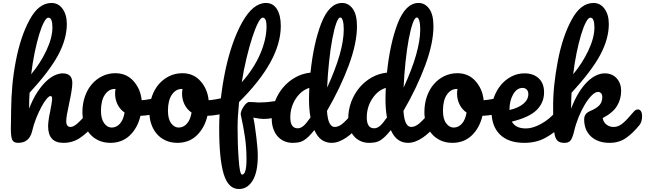

<svg xmlns="http://www.w3.org/2000/svg" viewBox="-20 -960 4344 1293"><path d="M603 -223Q616 -223 623.5 -211Q631 -199 631 -178Q631 -138 612 -116Q566 -63 517.5 -30.5Q469 2 407 2Q304 2 304 -110Q304 -124 307 -149Q310 -174 318 -210Q324 -242 327.5 -263.5Q331 -285 331 -297Q331 -313 320 -313Q311 -314 294 -294Q277 -274 259 -240.5Q241 -207 223.5 -163.5Q206 -120 196 -75Q177 2 102 2Q72 2 62.5 -18Q53 -38 53 -94Q53 -110 53.5 -122.5Q54 -135 54 -145L55 -225Q56 -303 63 -382.5Q70 -462 86 -546Q118 -714 179 -826Q240 -940 327 -940Q373 -940 401.5 -900.5Q430 -861 430 -798Q430 -698 371 -588Q313 -481 179 -335Q176 -282 176 -228Q201 -293 230.5 -338Q260 -383 290 -411.5Q320 -440 349 -453Q378 -466 402 -466Q467 -466 467 -401Q467 -360 445 -260Q426 -175 426 -145Q426 -105 455 -105Q475 -105 502.5 -129.5Q530 -154 576 -209Q588 -223 603 -223ZM306 -841Q293 -842 276.5 -811.5Q260 -781 244 -728.5Q228 -676 213.5 -606Q199 -536 190 -460Q251 -533 292 -619Q333 -706 333 -775Q333 -841 306 -841Z M1060 -307Q1073 -307 1080 -294Q1087 -281 1087 -261Q1087 -213 1058 -204Q998 -183 926 -180Q906 -96 851 -45Q823 -20 791 -9Q759 2 724 2Q679 2 643.5 -14.5Q608 -31 584 -59.5Q560 -88 547.5 -125.5Q535 -163 535 -205Q535 -262 552 -310.5Q569 -359 599 -393.5Q629 -428 669.5 -447.5Q710 -467 757 -467Q832 -467 879 -414Q927 -360 934 -285Q979 -288 1046 -305Q1056 -307 1060 -307ZM732 -101Q764 -101 787.5 -127Q811 -153 819 -202Q788 -223 771.5 -257Q755 -291 755 -329Q755 -344 758 -361H753Q713 -361 686.5 -322.5Q660 -284 660 -214Q660 -159 681.5 -130Q703 -101 732 -101Z M1511 -307Q1524 -307 1531 -294Q1538 -281 1538 -261Q1538 -213 1509 -204Q1449 -183 1377 -180Q1357 -96 1302 -45Q1274 -20 1242 -9Q1210 2 1175 2Q1130 2 1094.5 -14.5Q1059 -31 1035 -59.5Q1011 -88 998.5 -125.5Q986 -163 986 -205Q986 -262 1003 -310.5Q1020 -359 1050 -393.5Q1080 -428 1120.5 -447.5Q1161 -467 1208 -467Q1283 -467 1330 -414Q1378 -360 1385 -285Q1430 -288 1497 -305Q1507 -307 1511 -307ZM1183 -101Q1215 -101 1238.5 -127Q1262 -153 1270 -202Q1239 -223 1222.5 -257Q1206 -291 1206 -329Q1206 -344 1209 -361H1204Q1164 -361 1137.5 -322.5Q1111 -284 1111 -214Q1111 -159 1132.5 -130Q1154 -101 1183 -101Z M1851 -280Q1879 -280 1879 -238Q1879 -159 1755 -159Q1731 -159 1686 -168Q1693 -137 1697.5 -102.5Q1702 -68 1707 -30Q1711 5 1713.5 35.5Q1716 66 1716 91Q1716 200 1681 256.5Q1646 313 1589 313Q1517 313 1486.5 212Q1456 111 1456 -94Q1456 -284 1497 -483Q1539 -681 1611 -810Q1684 -940 1771 -940Q1819 -940 1845 -898.5Q1871 -857 1871 -785Q1871 -551 1590 -273Q1585 -224 1582.5 -181Q1580 -138 1580 -101Q1580 -49 1581.5 2Q1583 53 1587 107Q1594 216 1610 216Q1640 216 1640 112Q1640 34 1629.5 -37.5Q1619 -109 1601 -190V-193Q1601 -202 1606.5 -215.5Q1612 -229 1620.5 -242Q1629 -255 1639 -264Q1649 -273 1658 -273Q1668 -273 1680 -272.5Q1692 -272 1706 -271Q1711 -270 1716 -270Q1721 -270 1727 -270Q1747 -270 1769 -271.5Q1791 -273 1816 -277Q1824 -278 1833 -279Q1842 -280 1851 -280ZM1750 -841Q1737 -843 1718 -806.5Q1699 -770 1679 -708.5Q1659 -647 1640 -568Q1621 -489 1608 -406Q1689 -497 1731.5 -595Q1774 -693 1775 -780Q1775 -841 1750 -841Z M2391 -223Q2404 -223 2411.5 -211Q2419 -199 2419 -178Q2419 -138 2400 -116Q2379 -91 2356.5 -69.5Q2334 -48 2310 -32Q2286 -16 2261.5 -7Q2237 2 2213 2Q2175 2 2146 -18.5Q2117 -39 2097 -84Q2055 -31 2023 -13Q2007 -4 1989 -1Q1971 2 1950 2Q1920 2 1894 -9.5Q1868 -21 1849.5 -42Q1831 -63 1820.5 -93Q1810 -123 1810 -159Q1810 -219 1830 -273Q1850 -327 1885 -369Q1920 -411 1967.5 -438Q2015 -465 2071 -471Q2091 -666 2143 -802Q2197 -940 2284 -940Q2327 -940 2355.5 -901Q2384 -862 2384 -783Q2384 -670 2329 -521Q2273 -370 2182 -213Q2186 -155 2199.5 -130Q2213 -105 2234 -105Q2261 -105 2289 -129Q2317 -153 2364 -209Q2376 -223 2391 -223ZM2273 -842Q2259 -844 2244.5 -803.5Q2230 -763 2217.5 -696Q2205 -629 2196 -543.5Q2187 -458 2183 -370Q2295 -613 2295 -762Q2295 -800 2288.5 -821Q2282 -842 2273 -842ZM1985 -96Q2004 -96 2023 -111.5Q2042 -127 2071 -169Q2066 -196 2063.5 -226Q2061 -256 2061 -290Q2061 -302 2061.5 -321.5Q2062 -341 2063 -368Q2009 -352 1971 -294Q1935 -238 1935 -169Q1935 -96 1985 -96Z M2906 -223Q2919 -223 2926.5 -211Q2934 -199 2934 -178Q2934 -138 2915 -116Q2894 -91 2871.5 -69.5Q2849 -48 2825 -32Q2801 -16 2776.5 -7Q2752 2 2728 2Q2690 2 2661 -18.5Q2632 -39 2612 -84Q2570 -31 2538 -13Q2522 -4 2504 -1Q2486 2 2465 2Q2435 2 2409 -9.5Q2383 -21 2364.5 -42Q2346 -63 2335.5 -93Q2325 -123 2325 -159Q2325 -219 2345 -273Q2365 -327 2400 -369Q2435 -411 2482.5 -438Q2530 -465 2586 -471Q2606 -666 2658 -802Q2712 -940 2799 -940Q2842 -940 2870.5 -901Q2899 -862 2899 -783Q2899 -670 2844 -521Q2788 -370 2697 -213Q2701 -155 2714.5 -130Q2728 -105 2749 -105Q2776 -105 2804 -129Q2832 -153 2879 -209Q2891 -223 2906 -223ZM2788 -842Q2774 -844 2759.5 -803.5Q2745 -763 2732.5 -696Q2720 -629 2711 -543.5Q2702 -458 2698 -370Q2810 -613 2810 -762Q2810 -800 2803.5 -821Q2797 -842 2788 -842ZM2500 -96Q2519 -96 2538 -111.5Q2557 -127 2586 -169Q2581 -196 2578.5 -226Q2576 -256 2576 -290Q2576 -302 2576.5 -321.5Q2577 -341 2578 -368Q2524 -352 2486 -294Q2450 -238 2450 -169Q2450 -96 2500 -96Z M3363 -307Q3376 -307 3383 -294Q3390 -281 3390 -261Q3390 -213 3361 -204Q3301 -183 3229 -180Q3209 -96 3154 -45Q3126 -20 3094 -9Q3062 2 3027 2Q2982 2 2946.5 -14.5Q2911 -31 2887 -59.5Q2863 -88 2850.5 -125.5Q2838 -163 2838 -205Q2838 -262 2855 -310.5Q2872 -359 2902 -393.5Q2932 -428 2972.5 -447.5Q3013 -467 3060 -467Q3135 -467 3182 -414Q3230 -360 3237 -285Q3282 -288 3349 -305Q3359 -307 3363 -307ZM3035 -101Q3067 -101 3090.5 -127Q3114 -153 3122 -202Q3091 -223 3074.5 -257Q3058 -291 3058 -329Q3058 -344 3061 -361H3056Q3016 -361 2989.5 -322.5Q2963 -284 2963 -214Q2963 -159 2984.5 -130Q3006 -101 3035 -101Z M3751 -223Q3764 -223 3771.5 -211Q3779 -199 3779 -178Q3779 -138 3760 -116Q3722 -70 3655 -33Q3621 -14 3585 -6Q3549 2 3511 2Q3405 2 3348 -53Q3291 -108 3290 -208Q3290 -259 3307 -306Q3324 -353 3354.5 -389Q3385 -425 3426.5 -446Q3468 -467 3516 -466Q3574 -465 3609 -431.5Q3644 -398 3644 -338Q3644 -269 3594.5 -219.5Q3545 -170 3427 -141Q3452 -95 3522 -95Q3568 -95 3624 -126Q3681 -157 3724 -209Q3736 -223 3751 -223ZM3499 -368Q3461 -368 3436 -325Q3411 -282 3411 -221V-219Q3471 -233 3504.5 -261Q3538 -289 3538 -326Q3538 -345 3527.5 -356.5Q3517 -368 3499 -368Z M4276 -223Q4289 -223 4296.5 -211Q4304 -199 4304 -178Q4304 -138 4285 -116Q4240 -61 4194 -29.5Q4148 2 4085 2Q4007 2 3960.5 -40.5Q3914 -83 3914 -156Q3914 -196 3954 -212Q3999 -231 4017.5 -252.5Q4036 -274 4036 -305Q4036 -323 4028.5 -331.5Q4021 -340 4010 -341Q3990 -342 3966 -318.5Q3942 -295 3919 -257Q3896 -219 3876.5 -171Q3857 -123 3846 -75Q3835 -28 3820.5 -12Q3806 4 3775 2Q3752 1 3738 -9.5Q3724 -20 3717 -45.5Q3710 -71 3707.5 -114.5Q3705 -158 3705 -225Q3704 -303 3712 -382.5Q3720 -462 3736 -546Q3768 -714 3829 -826Q3890 -940 3977 -940Q4023 -940 4051.5 -900.5Q4080 -861 4080 -798Q4080 -698 4021 -588Q3963 -481 3829 -335Q3826 -282 3826 -228Q3850 -291 3878 -336Q3906 -381 3936 -410Q3966 -439 3995.5 -452.5Q4025 -466 4052 -466Q4103 -466 4133 -432.5Q4163 -399 4163 -348Q4163 -293 4135.5 -247Q4108 -201 4039 -165Q4043 -138 4063.5 -121.5Q4084 -105 4113 -105Q4128 -105 4142.5 -110.5Q4157 -116 4172.5 -128.5Q4188 -141 4206.5 -161Q4225 -181 4249 -209Q4261 -223 4276 -223ZM3956 -841Q3943 -842 3926.5 -811.5Q3910 -781 3894 -728.5Q3878 -676 3863.5 -606Q3849 -536 3840 -460Q3901 -533 3942 -619Q3983 -706 3983 -775Q3983 -841 3956 -841Z"/></svg>

Font: Lebkuchenwelt
Style: Regular
Weight: 400
Designer: Vernon Adams
Foundry: Gereon Berster
Version: Version 1.000;PS 001.001;hotconv 1.0.56 